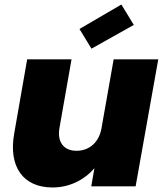

<svg xmlns="http://www.w3.org/2000/svg" viewBox="-20 -823 726 848"><path d="M679 -561H482L428 -255C417 -195 375 -157 318 -157C262 -157 231 -195 243 -260L296 -561H100L43 -235C16 -87 82 5 212 5C291 5 356 -32 397 -80L383 0H579ZM516 -803 331 -695 384 -608 571 -713Z"/></svg>

Font: SVN-Poppins ExtraBold
Style: Italic
Weight: 800
Italic angle: -10°
Designer: Ninad Kale (Devanagari), Jonny Pinhorn (Latin)
Foundry: Indian Type Foundry
Version: Version 3.002 2017